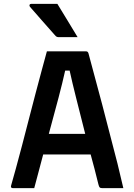

<svg xmlns="http://www.w3.org/2000/svg" viewBox="-20 -967 690 987"><path d="M156 0H45Q41 0 38 -3Q35 -6 37 -13Q47 -47 61.5 -100.5Q76 -154 93 -218Q110 -282 127.5 -351Q145 -420 162.5 -485.5Q180 -551 195 -607.5Q210 -664 221 -703H423Q432 -703 435 -692Q468 -571 505.5 -429Q543 -287 584 -126Q599 -65 614 0H504Q496 0 492.5 -3.5Q489 -7 486 -19Q476 -60 466 -98.5Q456 -137 446 -173H202Q192 -133 180 -90Q168 -47 156 0ZM315 -604Q302 -545 281 -465Q260 -385 231 -279H418Q392 -382 371.5 -463Q351 -544 338 -604ZM275 -947Q303 -901 327.5 -861Q352 -821 379 -776H282Q272 -776 266 -782Q241 -810 224 -829.5Q207 -849 193.5 -864Q180 -879 166.5 -895Q153 -911 134 -932Q130 -937 132 -942Q134 -947 140 -947Z"/></svg>

Font: Recursive Sn Lnr St SmB
Style: Regular
Weight: 600
Version: Version 1.079;hotconv 1.0.112;makeotfexe 2.5.65598; ttfautoh